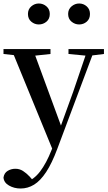

<svg xmlns="http://www.w3.org/2000/svg" viewBox="-27 -808 617 1099"><path d="M91 271Q54 271 24.5 254Q-5 237 -7 208Q-3 182 17 170Q37 158 61 158Q85 158 104.5 170.5Q124 183 142 202L171 235L138 254L118 237Q167 220 202.5 173.5Q238 127 268 51L297 -21L304 -40L392 -283L475 -527H515L301 44Q270 127 237 177Q204 227 168 249Q132 271 91 271ZM280 63 38 -527H161L325 -81L331 -69ZM-7 -499V-527H262V-499L160 -488H93ZM365 -499V-527H568V-499L487 -489H470ZM195 -668Q171 -668 152 -684Q133 -700 133 -728Q133 -755 152 -771.5Q171 -788 195 -788Q220 -788 239 -771.5Q258 -755 258 -728Q258 -700 239 -684Q220 -668 195 -668ZM426 -668Q402 -668 382.5 -684Q363 -700 363 -728Q363 -755 382.5 -771.5Q402 -788 426 -788Q451 -788 469.5 -771.5Q488 -755 488 -728Q488 -700 469.5 -684Q451 -668 426 -668Z"/></svg>

Font: Noto Serif KR ExtraLight SemiBold
Style: Regular
Weight: 600
Version: Version 2.002-H1;hotconv 1.1.0;makeotfexe 2.6.0